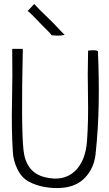

<svg xmlns="http://www.w3.org/2000/svg" viewBox="-20 -924 545 959"><path d="M420 -671Q417 -555 419.5 -438.5Q422 -322 414.5 -219Q407 -116 350.5 -66Q294 -16 202 -39.5Q110 -63 97.5 -173Q85 -283 94 -680Q56 -680 41 -680H40L41 -679Q43 -547 40 -413Q37 -279 44 -168Q46 -122 67 -79Q88 -36 124.5 -16.5Q161 3 206 10.5Q251 18 293 14Q365 7 407 -39Q449 -85 457 -151Q471 -280 473 -410.5Q475 -541 469 -669Q457 -676 420 -671ZM238 -748Q266 -745 281 -746.5Q296 -748 303 -750Q286 -766 263.5 -790.5Q241 -815 220 -834.5Q199 -854 181 -872.5Q163 -891 151 -904L117 -868Q119 -872 145.5 -844.5Q172 -817 189 -799.5Q206 -782 219.5 -769Q233 -756 238 -748Z"/></svg>

Font: Londrina Solid Thin
Style: Regular
Weight: 250
Designer: Marcelo Magalhaes
Foundry: Marcelo Magalhães
Version: Version 1.002